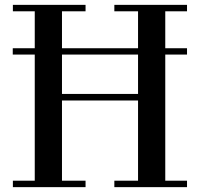

<svg xmlns="http://www.w3.org/2000/svg" viewBox="-20 -770 822 790"><path d="M32.5 -545.5V-571.5H749.5V-545.5ZM749.5 -750V-723.5H660V-26.5H749.5V0H450.5V-26.5H548V-356.5H235V-26.5H332V0H33V-26.5H123V-723.5H33V-750H332V-723.5H235V-383.5H548V-723.5H450.5V-750Z"/></svg>

Font: Bodoni Moda SC 9pt Medium
Style: Regular
Weight: 500
Designer: Owen Earl
Foundry: indestructible type
Version: Version 2.005